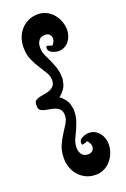

<svg xmlns="http://www.w3.org/2000/svg" viewBox="-156 -767 600 914"><g transform="rotate(-20 144.0 -310.5)"><path d="M164 -717Q189 -717 209 -706Q229 -695 242.5 -678Q256 -661 263 -640.5Q270 -620 270 -600Q270 -586 265.5 -571.5Q261 -557 252 -545Q243 -533 229.5 -525.5Q216 -518 198 -518Q182 -518 165 -526.5Q148 -535 148 -550Q148 -555 152 -561Q159 -559 165.5 -557Q172 -555 179 -553Q184 -559 188.5 -567Q193 -575 193 -584Q193 -596 185 -604.5Q177 -613 162 -613Q140 -613 130 -598.5Q120 -584 120 -566Q120 -542 128 -524.5Q136 -507 145 -488Q154 -469 162 -445.5Q170 -422 170 -387Q167 -376 166 -369Q165 -362 162 -354.5Q159 -347 152.5 -337.5Q146 -328 131 -314L125 -310Q128 -307 131 -307Q146 -293 152.5 -283.5Q159 -274 162 -266.5Q165 -259 166 -251.5Q167 -244 170 -234Q170 -199 162 -175.5Q154 -152 145 -133Q136 -114 128 -96.5Q120 -79 120 -55Q120 -37 130 -22.5Q140 -8 162 -8Q177 -8 185 -16.5Q193 -25 193 -37Q193 -46 188.5 -54Q184 -62 179 -68Q172 -66 165.5 -64Q159 -62 152 -60Q148 -66 148 -71Q148 -86 165 -94.5Q182 -103 198 -103Q216 -103 229.5 -95.5Q243 -88 252 -76Q261 -64 265.5 -49.5Q270 -35 270 -21Q270 -1 263 19.5Q256 40 242.5 57Q229 74 209 85Q189 96 164 96Q135 96 113 85Q91 74 76 56.5Q61 39 53.5 16.5Q46 -6 46 -29Q46 -66 58 -93Q70 -120 84 -141.5Q98 -163 109.5 -182Q121 -201 121 -221Q121 -240 112.5 -250Q104 -260 91.5 -265Q79 -270 65 -272Q51 -274 38.5 -277Q26 -280 18 -286Q10 -292 10 -305V-310V-316Q10 -329 18 -335Q26 -341 38.5 -344Q51 -347 65 -349Q79 -351 91.5 -356Q104 -361 112.5 -371Q121 -381 121 -400Q121 -420 109.5 -439Q98 -458 84 -479.5Q70 -501 58 -528Q46 -555 46 -592Q46 -615 53.5 -637.5Q61 -660 76 -677.5Q91 -695 113 -706Q135 -717 164 -717Z"/></g></svg>

Font: Reclame
Style: Regular
Weight: 400
Designer: Peter Wiegel
Foundry: Peter Wiegel
Version: Version 1.000